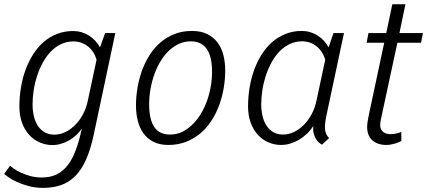

<svg xmlns="http://www.w3.org/2000/svg" viewBox="-30 -678 2027 911"><path d="M62 -171.9Q62 -217.8 69.3 -262.5Q76.7 -307.1 91.3 -346.9Q106 -386.7 127.4 -420.4Q148.9 -454.1 177.2 -478.8Q205.6 -503.4 240.7 -517.1Q275.9 -530.8 317.4 -530.8Q337.4 -530.8 356.2 -525.4Q375 -520 391.4 -509.8Q407.7 -499.5 421.4 -485.1Q435.1 -470.7 444.3 -453.1L468.8 -521H517.1L413.6 -33.7Q398.9 33.2 377.9 80.1Q356.9 127 327.6 156.7Q298.3 186.5 260.3 200Q222.2 213.4 173.8 213.4Q136.7 213.4 105.5 204.8Q74.2 196.3 50.3 185.3Q26.4 174.3 10.7 163.3Q-4.9 152.3 -10.3 147.5L17.6 108.4Q23.4 113.3 36.4 122.6Q49.3 131.8 68.8 141.1Q88.4 150.4 113.5 157.2Q138.7 164.1 168.9 164.1Q209 164.1 239.3 149.2Q269.5 134.3 292 105Q314.5 75.7 330.3 32.2Q346.2 -11.2 358.4 -68.4Q346.7 -50.8 331.1 -36.4Q315.4 -22 297.4 -11.7Q279.3 -1.5 259.3 4.4Q239.3 10.3 219.2 10.3Q187.5 10.3 158.9 -2Q130.4 -14.2 108.9 -37.6Q87.4 -61 74.7 -95Q62 -128.9 62 -171.9ZM317.9 -481.4Q286.6 -481.4 260 -468.8Q233.4 -456.1 211.9 -434.1Q190.4 -412.1 174.1 -382.8Q157.7 -353.5 146.7 -320.3Q135.7 -287.1 130.1 -252Q124.5 -216.8 124.5 -183.1Q124.5 -153.3 130.6 -127.2Q136.7 -101.1 149.4 -81.5Q162.1 -62 181.6 -50.5Q201.2 -39.1 228 -39.1Q253.9 -39.1 279.3 -51Q304.7 -63 325.9 -84.2Q347.2 -105.5 363 -134.5Q378.9 -163.6 386.2 -198.2L428.2 -395Q416.5 -434.6 387 -458Q357.4 -481.4 317.9 -481.4Z M880.4 -531.2Q922.9 -531.2 952.9 -516.6Q982.9 -502 1002 -476.6Q1021 -451.2 1029.8 -417Q1038.6 -382.8 1038.6 -344.2Q1038.6 -300.8 1031 -257.6Q1023.4 -214.4 1008.5 -175Q993.7 -135.7 970.9 -101.8Q948.2 -67.9 918.2 -43.2Q888.2 -18.6 850.8 -4.4Q813.5 9.8 768.6 9.8Q727.5 9.8 698.2 -5.1Q668.9 -20 650.6 -45.4Q632.3 -70.8 623.8 -104.7Q615.2 -138.7 615.2 -176.8Q615.2 -219.2 622.6 -262.2Q629.9 -305.2 644.3 -344.5Q658.7 -383.8 680.7 -418Q702.6 -452.1 732.2 -477.3Q761.7 -502.4 798.8 -516.8Q835.9 -531.2 880.4 -531.2ZM677.7 -182.6Q677.7 -111.8 701.7 -75.7Q725.6 -39.6 776.9 -39.6Q819.8 -39.6 856.4 -64.9Q893.1 -90.3 919.7 -132.3Q946.3 -174.3 961.2 -227.8Q976.1 -281.2 976.1 -337.9Q976.1 -481.9 875 -481.9Q845.7 -481.9 819.6 -470.2Q793.5 -458.5 771.7 -437.7Q750 -417 732.4 -388.4Q714.8 -359.9 702.9 -326.7Q690.9 -293.5 684.3 -256.8Q677.7 -220.2 677.7 -182.6Z M1402.8 -481.9Q1371.6 -481.9 1345 -469.2Q1318.4 -456.5 1296.9 -434.6Q1275.4 -412.6 1259 -383.1Q1242.7 -353.5 1231.7 -320.3Q1220.7 -287.1 1215.1 -252Q1209.5 -216.8 1209.5 -183.1Q1209.5 -153.8 1215.6 -127.7Q1221.7 -101.6 1234.4 -82Q1247.1 -62.5 1266.6 -51Q1286.1 -39.6 1313 -39.6Q1338.9 -39.6 1364.3 -51.5Q1389.6 -63.5 1410.9 -84.7Q1432.1 -106 1448 -135Q1463.9 -164.1 1471.2 -198.7L1513.2 -395Q1501.5 -434.6 1471.9 -458.3Q1442.4 -481.9 1402.8 -481.9ZM1147 -172.4Q1147 -218.3 1154.3 -262.7Q1161.6 -307.1 1176.3 -347.2Q1190.9 -387.2 1212.4 -420.9Q1233.9 -454.6 1262.2 -479Q1290.5 -503.4 1325.7 -517.3Q1360.8 -531.2 1402.3 -531.2Q1422.4 -531.2 1441.2 -525.6Q1460 -520 1476.3 -509.8Q1492.7 -499.5 1506.3 -485.1Q1520 -470.7 1529.3 -453.1L1552.2 -521H1602.1L1519 -130.9Q1512.2 -100.1 1511.7 -78.6Q1510.7 -42.5 1531.7 -22.9L1498 8.3Q1491.2 5.4 1483.4 -1.5Q1475.6 -8.3 1469 -19Q1462.4 -29.8 1458.5 -44.7Q1454.6 -59.6 1456.1 -79.6Q1442.9 -59.1 1425.3 -42.5Q1407.7 -25.9 1387.9 -14.4Q1368.2 -2.9 1346.7 3.4Q1325.2 9.8 1304.2 9.8Q1272.5 9.8 1243.9 -2.4Q1215.3 -14.6 1193.8 -38.1Q1172.4 -61.5 1159.7 -95.5Q1147 -129.4 1147 -172.4Z M1893.6 -657.7 1865.2 -521H1976.6L1967.8 -475.1H1855.5L1777.3 -111.8Q1775.4 -104 1774.7 -97.2Q1773.9 -90.3 1773.9 -84.5Q1773.9 -71.8 1778.3 -63.7Q1782.7 -55.7 1789.8 -50.5Q1796.9 -45.4 1805.7 -43.5Q1814.5 -41.5 1823.2 -41.5Q1835.9 -41.5 1849.4 -44.4Q1862.8 -47.4 1874 -51.8L1874.5 -9.3Q1870.6 -6.8 1862.8 -3.4Q1855 0 1845 2.9Q1835 5.9 1824 7.8Q1813 9.8 1803.2 9.8Q1762.2 9.8 1737.1 -12Q1711.9 -33.7 1711.9 -77.1Q1711.9 -83 1712.9 -90.6Q1713.9 -98.1 1715.1 -106.2Q1716.3 -114.3 1718 -122.6Q1719.7 -130.9 1721.2 -138.2L1793 -475.1H1709.5L1718.3 -521H1802.7L1831.5 -657.7Z"/></svg>

Font: Ufes Sans Light
Style: Italic
Weight: 200
Designer: Ricardo Esteves & Thais Bronze
Foundry: ProDesignUfes - Ricardo Esteves, Thais Bronze
Version: Version 2.0